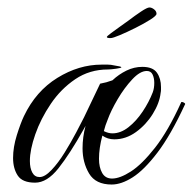

<svg xmlns="http://www.w3.org/2000/svg" viewBox="-20 -484 516 514"><path d="M279 10Q236 10 218.5 -19.5Q201 -49 201 -87Q201 -117 209 -147L204 -138Q167 -72 136.5 -33.5Q106 5 74 5Q40 5 27.5 -14Q15 -33 15 -61Q15 -90 25 -122Q35 -154 44 -173Q76 -240 133.5 -275.5Q191 -311 252 -311Q260 -311 268.5 -311Q277 -311 285 -309Q305 -306 305 -304Q305 -302 290.5 -300Q276 -298 269 -298Q220 -298 181.5 -272Q143 -246 116 -206Q89 -166 74.5 -124.5Q60 -83 60 -53Q60 -34 66.5 -22Q73 -10 86 -10Q100 -10 118 -29Q136 -48 153 -75.5Q170 -103 184 -129.5Q198 -156 205 -170L248 -260Q265 -263 281 -269Q298 -285 318.5 -295Q339 -305 361 -305Q389 -305 400 -289.5Q411 -274 411 -251Q411 -247 411 -243.5Q411 -240 410 -235Q407 -208 389 -179Q371 -150 344 -130.5Q317 -111 286 -111Q268 -111 254 -121Q245 -87 245 -59Q245 -36 253.5 -21Q262 -6 280 -6Q301 -6 330.5 -25Q360 -44 395 -88.5Q430 -133 465 -210Q465 -211 467 -211Q470 -211 473.5 -208.5Q477 -206 475 -204Q437 -122 401.5 -75.5Q366 -29 335.5 -9.5Q305 10 279 10ZM281 -127Q303 -127 324 -143.5Q345 -160 362 -185.5Q379 -211 389 -237Q393 -248 393 -262Q393 -275 388.5 -284.5Q384 -294 373 -294Q355 -294 334 -271.5Q313 -249 295 -218.5Q277 -188 268 -163Q265 -156 262.5 -148.5Q260 -141 258 -133Q270 -127 281 -127ZM276 -382Q266 -382 266 -385Q266 -387 277.5 -395.5Q289 -404 303 -414Q317 -424 324 -429Q341 -442 357.5 -453Q374 -464 380 -464Q386 -464 392.5 -459Q399 -454 399 -447Q399 -442 382.5 -431.5Q366 -421 343 -409.5Q320 -398 301 -390Q282 -382 276 -382Z"/></svg>

Font: Mea Culpa
Style: Regular
Weight: 400
Designer: Robert E. Leuschke
Foundry: Robert E. Leuschke
Version: Version 1.010; ttfautohint (v1.8.3)